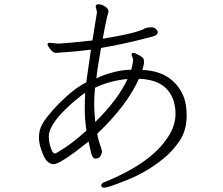

<svg xmlns="http://www.w3.org/2000/svg" viewBox="-20 -797 1040 897"><path d="M593 -471Q597 -483 602 -513Q602 -523 598.5 -530Q595 -537 595 -541Q595 -550 602.5 -550Q610 -550 620 -544Q649 -530 651 -521Q653 -512 653 -505Q653 -498 645 -470Q768 -466 824 -374Q852 -329 852 -257.5Q852 -186 817.5 -136.5Q783 -87 741 -54Q664 8 573.5 44Q483 80 468 80Q453 80 453 70Q453 60 465 55Q698 -38 774 -172Q800 -218 800 -265.5Q800 -313 782 -348Q744 -425 629 -429Q574 -305 434 -172Q439 -143 447.5 -120.5Q456 -98 456.5 -90Q457 -82 450 -69Q443 -56 426 -56Q413 -56 407 -78Q401 -100 394 -136Q262 -30 231 -30Q200 -30 181 -75.5Q162 -121 162 -151Q162 -181 170 -201Q186 -242 258 -316Q329 -386 383 -412Q388 -446 393.5 -486Q399 -526 405 -565Q327 -555 255 -551L240 -550Q229 -550 215.5 -566.5Q202 -583 202 -590Q202 -597 213 -597L253 -593Q313 -597 412 -608Q420 -658 425.5 -693.5Q431 -729 432 -733Q433 -737 433 -742L427 -766Q427 -777 441 -777Q455 -777 471 -766.5Q487 -756 487 -744Q487 -741 481 -720.5Q475 -700 460 -616Q628 -644 658 -665Q664 -668 684 -669.5Q704 -671 714 -655Q717 -652 717 -647Q717 -633 695 -627Q566 -592 452 -573Q446 -537 440 -501.5Q434 -466 430 -431Q460 -446 505.5 -458.5Q551 -471 593 -471ZM576 -428Q492 -420 424 -387Q420 -343 420 -314.5Q420 -286 422 -265Q424 -244 425 -227Q531 -331 576 -428ZM384 -187Q376 -239 376 -283.5Q376 -328 378 -364Q373 -360 354 -346Q304 -307 262 -262Q208 -200 208 -161Q208 -122 224 -90Q230 -80 236.5 -80Q243 -80 285 -108Q327 -136 384 -187Z"/></svg>

Font: LXGW WenKai Light
Style: Regular
Weight: 300
Designer: LXGW / Fontworks Inc.
Foundry: LXGW / Fontworks Inc.
Version: Version 1.501; October 10, 2024